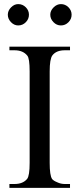

<svg xmlns="http://www.w3.org/2000/svg" viewBox="-20 -916 386 936"><path d="M25.9 0V-19H50.8Q91.8 -19 112.3 -43.9Q124.5 -59.1 124.5 -122.1V-567.9Q124.5 -630.9 113.3 -644.5Q92.3 -670.9 50.8 -670.9H25.9V-688.5H321.3V-670.9H295.9Q254.4 -670.9 235.4 -646Q222.2 -628.4 222.2 -567.9V-122.1Q222.2 -61 233.9 -43.5Q240.7 -34.7 259.3 -27.3Q276.4 -19 295.9 -19H321.3V0ZM276.9 -792Q255.9 -792 240.5 -808.1Q225.1 -824.2 225.1 -844.2Q225.1 -863.8 241.2 -879.9Q257.3 -896 276.9 -896Q298.3 -896 313.7 -880.6Q329.1 -865.2 329.1 -844.2Q329.1 -823.2 313.7 -807.6Q298.3 -792 276.9 -792ZM68.8 -792Q48.8 -792 33.4 -808.1Q18.1 -824.2 18.1 -844.2Q18.1 -863.8 33.7 -879.9Q49.3 -896 68.8 -896Q90.3 -896 105.7 -880.6Q121.1 -865.2 121.1 -844.2Q121.1 -823.2 105.7 -807.6Q90.3 -792 68.8 -792Z"/></svg>

Font: Nuosu SIL
Style: Regular
Weight: 400
Designer: Peter Constable, Alex Kotlar, Peter Martin
Foundry: SIL International
Version: Version 2.300